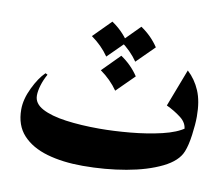

<svg xmlns="http://www.w3.org/2000/svg" viewBox="-59 -528 706 605"><g transform="rotate(10 294.0 -225.0)"><path d="M82 -256.3Q71.3 -236.8 65.9 -218.5Q60.5 -200.2 60.5 -186Q60.5 -160.6 88.6 -145.5Q116.7 -130.4 164.8 -123.8Q212.9 -117.2 272 -117.2Q317.4 -117.2 370.8 -122.1Q424.3 -127 470.7 -137.9Q517.1 -148.9 541.5 -167L537.1 -158.7Q537.1 -181.6 515.9 -198Q494.6 -214.4 469.2 -226.1L515.1 -346.2Q540.5 -322.8 554.4 -290Q568.4 -257.3 568.4 -208Q568.4 -183.1 563.7 -148.9Q559.1 -114.7 550.8 -94.2Q538.1 -61.5 491.7 -38.8Q445.3 -16.1 379.2 -4.4Q313 7.3 240.7 7.3Q176.3 7.3 126.5 -7.1Q76.7 -21.5 48.1 -52.5Q19.5 -83.5 19.5 -134.3Q19.5 -167 37.4 -203.9Q55.2 -240.7 75.2 -259.8ZM300.8 -355.5Q335 -332.5 356.9 -299.3L300.8 -243.7Q278.8 -275.4 245.1 -299.3ZM254.4 -456.5Q288.6 -433.6 310.5 -400.4L254.4 -344.7Q232.4 -376.5 198.7 -400.4ZM347.2 -456.5Q381.3 -433.6 403.3 -400.4L347.2 -344.7Q325.2 -376.5 291.5 -400.4Z"/></g></svg>

Font: Lateef
Style: Bold
Weight: 700
Designer: SIL International
Foundry: SIL International
Version: Version 4.200